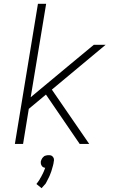

<svg xmlns="http://www.w3.org/2000/svg" viewBox="-20 -755 640 1007"><path d="M398 0 221 -259 131 -184 101 0H58L179 -735H222L141 -245L332 -404L472 -520H534L252 -285L448 0ZM198 232 171 210Q173 207 175.5 204Q178 201 180 198L188 186Q189 183 191 180Q193 177 194.5 174.5Q196 172 197.5 169Q199 166 200.5 163Q202 160 204 156.5Q206 153 207 150Q208 147 210 143.5Q212 140 212 138L213 136L217 125Q214 125 211.5 124Q209 123 207 122Q205 121 203 119.5Q201 118 199.5 115.5Q198 113 197 111Q196 109 195 106.5Q194 104 194 100.5Q194 97 194 96V92Q195 89 196 86Q197 83 198.5 80Q200 77 202 74Q204 71 206.5 69Q209 67 211 65Q213 63 216.5 62Q220 61 224 60Q228 59 230 59H234Q237 59 240 59Q243 59 246.5 60Q250 61 252 62.5Q254 64 256 66Q258 68 259.5 70.5Q261 73 262 75.5Q263 78 263 82Q263 86 263 87L262 92Q262 97 260.5 102.5Q259 108 258 113Q257 118 255 123.5Q253 129 252 134Q251 139 249 144Q247 149 245 154.5Q243 160 241 165Q239 170 236.5 175Q234 180 231 185.5Q228 191 226 195.5Q224 200 220.5 206Q217 212 214 214Z"/></svg>

Font: Iosevka Aile XLt Obl
Style: Regular
Weight: 200
Italic angle: -9°
Designer: Belleve Invis
Foundry: Belleve Invis
Version: Version 31.1.0; ttfautohint (v1.8.4)